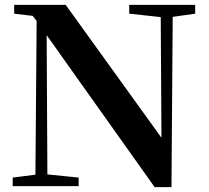

<svg xmlns="http://www.w3.org/2000/svg" viewBox="-20 -762 855 786"><path d="M682 4 687 -693 779 -706V-742H509V-706L638 -692L641 -198L249 -742H38V-706L114 -697L130 -676L125 -47L32 -35V0H302V-35L174 -48L171 -618L613 4Z"/></svg>

Font: AllPunType Bold
Style: Regular
Weight: 700
Version: 1.0